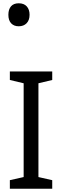

<svg xmlns="http://www.w3.org/2000/svg" viewBox="-20 -1149 379 1169"><path d="M298 0H40V-52L124 -71V-642L40 -662V-714H298V-662L214 -642V-71L298 -52ZM94 -989Q65 -989 48 -1007Q31 -1025 31 -1059Q31 -1092 47 -1110.5Q63 -1129 94 -1129Q126 -1129 143 -1110Q160 -1091 160 -1059Q160 -1026 142 -1007.5Q124 -989 94 -989Z"/></svg>

Font: Noto Sans Tifinagh Adrar
Style: Regular
Weight: 400
Designer: JamraPatel
Foundry: JamraPatel LLC
Version: Version 2.006; ttfautohint (v1.8.4.7-5d5b)